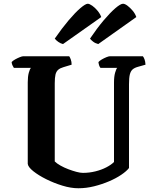

<svg xmlns="http://www.w3.org/2000/svg" viewBox="-20 -1004 825 1024"><path d="M398 0Q358 0 312.5 -14Q267 -28 226 -48.5Q185 -69 157.5 -91Q130 -113 128 -130V-565Q128 -596 133.5 -616Q139 -636 145 -642H54Q51 -647 47 -654.5Q43 -662 42 -673Q48 -680 60.5 -687Q73 -694 85.5 -699Q98 -704 104 -704H349Q353 -699 357.5 -687Q362 -675 362 -659L319 -646Q301 -641 290.5 -632Q280 -623 276 -606.5Q272 -590 272 -560V-143Q283 -132 302.5 -121Q322 -110 344.5 -101.5Q367 -93 387.5 -87.5Q408 -82 422 -82Q456 -82 488.5 -90Q521 -98 547 -111.5Q573 -125 588 -140V-564Q588 -596 594 -616.5Q600 -637 605 -642H516Q512 -646 509 -654.5Q506 -663 505 -673Q511 -680 523 -687Q535 -694 547.5 -699Q560 -704 566 -704H742Q747 -698 751 -687Q755 -676 756 -659L717 -648Q698 -643 687.5 -634Q677 -625 672.5 -607Q668 -589 668 -555V-108Q655 -91 627 -72Q599 -53 561.5 -37Q524 -21 482 -10.5Q440 0 398 0ZM504 -769Q488 -773 476.5 -782Q465 -791 460 -798Q497 -853 532.5 -895Q568 -937 595.5 -960.5Q623 -984 636 -984Q646 -984 660 -973.5Q674 -963 687.5 -947Q701 -931 707 -913ZM316 -769Q303 -772 291 -780.5Q279 -789 272 -798Q310 -853 345.5 -895Q381 -937 408.5 -960.5Q436 -984 448 -984Q457 -984 472 -973.5Q487 -963 500.5 -946.5Q514 -930 520 -913Z"/></svg>

Font: Texturina Medium 12pt
Style: Bold
Weight: 700
Version: Version 1.002